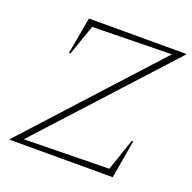

<svg xmlns="http://www.w3.org/2000/svg" viewBox="-116 -761 878 877"><g transform="rotate(20 322.5 -322.0)"><path d="M644 -641 80 -24 493 -31 546 -186H553L521 0H20V-3L583 -620L198 -613L146 -465H139L171 -644H644Z"/></g></svg>

Font: Piazzolla SC Thin
Style: Italic
Weight: 100
Italic angle: -11.3°
Designer: Juan Pablo del Peral
Foundry: Huerta Tipografica
Version: Version 1.330